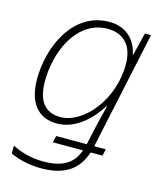

<svg xmlns="http://www.w3.org/2000/svg" viewBox="-116 -620 768 941"><g transform="rotate(15 267.5 -150.0)"><path d="M183 240C314 240 371 183 398 102H458L466 68H407L535 -530H504L476 -416H473C461 -477 416 -540 322 -540C141 -540 51 -347 51 -178C51 -64 100 8 201 8C295 8 371 -67 414 -137H417C407 -100 395 -48 387 -14L369 68H214L206 102H359C337 164 293 205 183 205C122 205 64 187 26 167V207C63 224 115 240 183 240ZM209 -27C127 -27 91 -83 91 -178C91 -333 170 -505 323 -505C403 -505 453 -455 453 -359C453 -178 325 -27 209 -27Z"/></g></svg>

Font: Noto Sans ExtraLight
Style: Italic
Weight: 200
Italic angle: -12°
Designer: Monotype Design Team
Foundry: Monotype Imaging Inc.
Version: Version 2.013